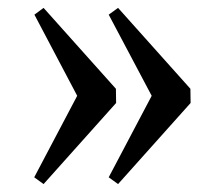

<svg xmlns="http://www.w3.org/2000/svg" viewBox="-20 -468 535 482"><path d="M271.5 -209.5 89.4 -5.9 65.9 -22.9 173.8 -227.5 66.4 -431.2 89.4 -448.2 271 -245.1ZM458.5 -209.5 276.4 -5.9 252.9 -22.9 360.8 -227.5 252.9 -431.2 276.4 -448.2 458 -245.1Z"/></svg>

Font: Gentium Book Plus
Style: Regular
Weight: 400
Designer: Victor Gaultney, Annie Olsen, Iska Routamaa, Becca Hirsbrunner
Foundry: SIL International
Version: Version 6.101